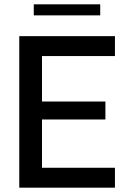

<svg xmlns="http://www.w3.org/2000/svg" viewBox="-20 -867 608 887"><path d="M69 -700H511V-608H174V-398H467V-315H174V-92H511V0H69ZM136 -847H443V-796H136Z"/></svg>

Font: Lopes Sans Medium
Style: Regular
Weight: 500
Designer: Gabriel Lam, Diego Maldonado
Foundry: TypeRant, Foresti Design
Version: Version 4.000